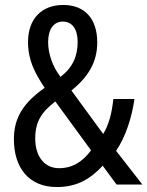

<svg xmlns="http://www.w3.org/2000/svg" viewBox="-20 -744 594 774"><path d="M235 -724C148 -724 93 -668 93 -575C93 -502 119 -452 160 -390C78 -332 36 -273 36 -183C36 -68 96 10 209 10C290 10 344 -22 394 -76L450 0H554L448 -136C487 -193 512 -273 522 -345H437C431 -289 419 -241 396 -204L268 -379C334 -433 372 -491 372 -573C372 -669 321 -724 235 -724ZM233 -657C271 -657 293 -627 293 -575C293 -518 274 -473 224 -434C192 -475 174 -528 174 -574C174 -627 197 -657 233 -657ZM203 -335 347 -138C313 -92 272 -66 218 -66C160 -66 122 -112 122 -186C122 -253 147 -292 203 -335Z"/></svg>

Font: Noto Sans Georgian Condensed
Style: Regular
Weight: 400
Width: 3
Designer: Monotype Design Team, Akaki Razmadze
Foundry: Google LLC
Version: Version 2.005